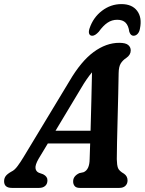

<svg xmlns="http://www.w3.org/2000/svg" viewBox="-52 -917 706 937"><path d="M136 -141.5Q119.5 -112.5 121.2 -96.5Q123 -80.5 137.5 -74L158.5 -66.5Q180 -55.5 179.5 -37Q179.5 -19.5 168.5 -9.8Q157.5 0 139 0H6Q-32 0 -32 -32.5Q-32 -46.5 -24.5 -57.2Q-17 -68 4.5 -80Q19 -86.5 34 -106.8Q49 -127 64.5 -153L286.5 -520.5Q343.5 -618 404.8 -663Q466 -708 530 -708Q561 -708 573.5 -697.5Q586 -687 586 -671Q586 -649 564 -634Q547 -623 537.2 -607.2Q527.5 -591.5 527 -560Q526.5 -517 525 -458.5Q523.5 -400 522 -338.2Q520.5 -276.5 519.2 -223.8Q518 -171 518 -140Q518.5 -111.5 523.8 -97.2Q529 -83 553.5 -69Q570.5 -57 570.5 -36.5Q570.5 -20.5 560 -10.2Q549.5 0 530.5 0H337Q319.5 0 312 -9.5Q304.5 -19 305 -32.5Q305 -57.5 335 -72L355.5 -76.5Q385 -88.5 385.5 -141Q386.5 -173.5 388 -217H181.5ZM341.5 -483 219 -279H390Q392 -347.5 393.8 -423.5Q395.5 -499.5 397 -564Q385 -550 371.2 -530.2Q357.5 -510.5 341.5 -483ZM520 -820.5Q494 -820.5 472.8 -806.2Q451.5 -792 430 -762Q412 -742.5 398.5 -742.5Q387 -742.5 383.2 -752.2Q379.5 -762 385 -778.5Q403 -832 445.8 -864.5Q488.5 -897 540.5 -897Q592.5 -897 617.2 -864.2Q642 -831.5 631 -777.5Q628.5 -761.5 619.8 -752Q611 -742.5 599.5 -742.5Q585.5 -742.5 579 -762Q575 -792 561 -806.2Q547 -820.5 520 -820.5Z"/></svg>

Font: Fraunces 144pt S100 SemiBold
Style: Italic
Weight: 600
Italic angle: -16°
Version: Version 1.000; ttfautohint (v1.8.3)